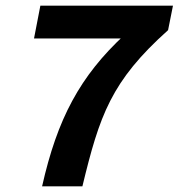

<svg xmlns="http://www.w3.org/2000/svg" viewBox="-20 -655 640 675"><path d="M128 0H269.7C330 -249.3 370.4 -369.5 570.9 -549L588.1 -635.1H121.9L99.6 -519.8H436.6L418.1 -532.8C261 -387.2 181.4 -237.2 128 0Z"/></svg>

Font: Source Code Variable
Style: Italic
Weight: 400
Italic angle: -11°
Monospace: yes
Designer: Paul D. Hunt, Teo Tuominen
Foundry: Adobe Systems Incorporated
Version: Version 1.005;PS 1.0;hotconv 16.6.54;makeotf.lib2.5.65590